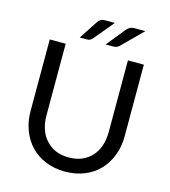

<svg xmlns="http://www.w3.org/2000/svg" viewBox="-131 -1013 997 1126"><g transform="rotate(15 367.5 -450.0)"><path d="M368.2 -77.1Q412.1 -77.1 447.3 -91.8Q482.4 -107.4 506.8 -133.8Q531.2 -161.1 543.9 -198.2Q556.6 -236.3 556.6 -281.2Q556.6 -425.8 556.6 -716.8Q581.1 -716.8 653.3 -716.8Q653.3 -607.4 653.3 -281.2Q653.3 -218.8 632.8 -166Q613.3 -113.3 576.2 -74.2Q540 -35.2 487.3 -13.7Q433.6 8.8 368.2 8.8Q301.8 8.8 249 -13.7Q196.3 -35.2 159.2 -74.2Q122.1 -113.3 102.5 -166Q82 -218.8 82 -281.2Q82 -425.8 82 -716.8Q106.4 -716.8 178.7 -716.8Q178.7 -607.4 178.7 -281.2Q178.7 -236.3 191.4 -199.2Q204.1 -161.1 228.5 -134.8Q252.9 -107.4 288.1 -91.8Q323.2 -77.1 368.2 -77.1ZM425.8 -909.2Q399.4 -877.9 323.2 -786.1Q316.4 -779.3 309.6 -776.4Q302.7 -773.4 292 -773.4Q278.3 -773.4 249 -773.4Q267.6 -801.8 323.2 -886.7Q330.1 -897.5 340.8 -903.3Q350.6 -909.2 367.2 -909.2Q386.7 -909.2 425.8 -909.2ZM611.3 -909.2Q580.1 -877.9 487.3 -786.1Q479.5 -779.3 471.7 -776.4Q463.9 -773.4 454.1 -773.4Q438.5 -773.4 406.2 -773.4Q428.7 -801.8 498 -886.7Q506.8 -897.5 517.6 -903.3Q528.3 -909.2 543.9 -909.2Q566.4 -909.2 611.3 -909.2Z"/></g></svg>

Font: Lato
Style: Regular
Weight: 400
Designer: Lukasz Dziedzic with Adam Twardoch and Botio Nikoltchev
Version: Version 2.015; 2015-08-06; http://www.latofonts.com/